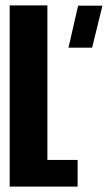

<svg xmlns="http://www.w3.org/2000/svg" viewBox="-20 -695 402 715"><path d="M235 -517.5H323L361.5 -674H271ZM16 0H269V-99.5H156.5V-675H16Z"/></svg>

Font: Anybody ExtraCondensed
Style: Bold
Weight: 700
Width: 2
Version: Version 1.113;gftools[0.9.25]